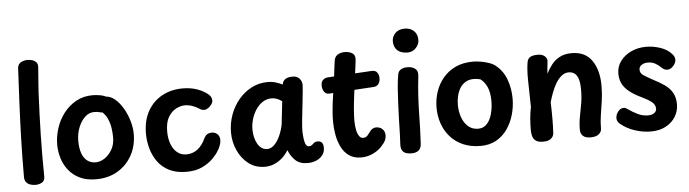

<svg xmlns="http://www.w3.org/2000/svg" viewBox="-50 -1030 4527 1261"><g transform="rotate(-5 2214.0 -399.5)"><path d="M93 -767Q95 -795 115 -806Q135 -817 159 -817Q176 -817 191.5 -812Q207 -807 217 -795Q227 -783 225 -762Q224 -743 221.5 -715Q219 -687 217 -656.5Q215 -626 213 -598Q206 -453 203 -318Q200 -183 202 -45Q203 -18 184 -6.5Q165 5 140 5Q124 5 107.5 0Q91 -5 80.5 -17.5Q70 -30 69 -51Q69 -180 72.5 -301Q76 -422 81.5 -538.5Q87 -655 93 -767Z M675 -262Q675 -289 670.5 -322Q666 -355 651.5 -387Q637 -419 606 -442Q596 -450 590.5 -458.5Q585 -467 585 -481Q585 -508 605 -520Q625 -532 648 -532Q680 -532 709.5 -507.5Q739 -483 762 -444Q785 -405 798.5 -359.5Q812 -314 812 -272Q812 -194 778 -132Q744 -70 683 -33.5Q622 3 539 3Q478 3 434 -18Q390 -39 361 -75Q332 -111 318.5 -155.5Q305 -200 305 -246Q305 -300 322.5 -354Q340 -408 374 -452Q408 -496 456 -522.5Q504 -549 564 -549Q587 -549 613 -544.5Q639 -540 658 -529Q677 -518 677 -497Q677 -468 665 -449Q653 -430 630 -430Q611 -430 600 -434Q589 -438 564 -438Q531 -438 504 -412.5Q477 -387 461 -346Q445 -305 445 -258Q445 -210 457 -176.5Q469 -143 492 -125.5Q515 -108 547 -108Q576 -108 605 -126.5Q634 -145 654.5 -179.5Q675 -214 675 -262Z M1327 -485Q1338 -474 1341.5 -465Q1345 -456 1345 -446Q1345 -433 1335.5 -420Q1326 -407 1313 -398Q1300 -389 1288 -389Q1277 -389 1268.5 -392.5Q1260 -396 1252 -402Q1235 -413 1211 -421.5Q1187 -430 1162 -430Q1135 -430 1104.5 -414.5Q1074 -399 1053 -364Q1032 -329 1032 -268Q1032 -223 1045.5 -186.5Q1059 -150 1084.5 -129Q1110 -108 1145 -108Q1187 -108 1219.5 -133Q1252 -158 1273 -206Q1281 -221 1293 -228.5Q1305 -236 1323 -236Q1345 -236 1360 -222Q1375 -208 1375 -183Q1375 -165 1367 -145Q1359 -125 1349 -110Q1336 -88 1308.5 -61Q1281 -34 1238.5 -14Q1196 6 1135 6Q1069 6 1022.5 -17.5Q976 -41 947.5 -80.5Q919 -120 905.5 -168.5Q892 -217 892 -267Q892 -354 927 -415.5Q962 -477 1022 -509.5Q1082 -542 1157 -542Q1212 -542 1255.5 -526Q1299 -510 1327 -485Z M1449 -226Q1449 -286 1469 -341.5Q1489 -397 1525.5 -440.5Q1562 -484 1611 -509.5Q1660 -535 1717 -535Q1748 -535 1774 -526.5Q1800 -518 1815 -510Q1819 -534 1836 -545Q1853 -556 1880 -556Q1904 -557 1918 -547.5Q1932 -538 1938.5 -524Q1945 -510 1945 -496Q1945 -486 1942 -455.5Q1939 -425 1934 -378.5Q1929 -332 1922 -271Q1919 -246 1918 -224.5Q1917 -203 1917 -193Q1918 -160 1921.5 -137.5Q1925 -115 1932.5 -103Q1940 -91 1951 -91Q1964 -91 1972 -98Q1980 -105 1988 -111.5Q1996 -118 2010 -118Q2029 -118 2038.5 -107Q2048 -96 2048 -74Q2048 -54 2041.5 -39.5Q2035 -25 2023 -14Q2006 2 1983 10Q1960 18 1933 18Q1882 18 1853 -9.5Q1824 -37 1808 -78Q1789 -47 1764 -25.5Q1739 -4 1710.5 7Q1682 18 1653 18Q1590 18 1544.5 -17Q1499 -52 1474 -108Q1449 -164 1449 -226ZM1785 -248 1802 -401Q1786 -413 1769 -419.5Q1752 -426 1733 -426Q1702 -426 1676 -409.5Q1650 -393 1631 -365Q1612 -337 1601.5 -302.5Q1591 -268 1591 -234Q1591 -207 1597 -182Q1603 -157 1614 -137.5Q1625 -118 1641 -107.5Q1657 -97 1678 -97Q1702 -97 1723.5 -118Q1745 -139 1761 -174Q1777 -209 1785 -248Z M2114 -424Q2092 -423 2080.5 -440.5Q2069 -458 2069 -481Q2069 -506 2082.5 -518Q2096 -530 2114 -531L2402 -548Q2430 -550 2441 -533.5Q2452 -517 2452 -497Q2452 -475 2441.5 -459.5Q2431 -444 2408 -442ZM2168 -630Q2171 -662 2191.5 -674.5Q2212 -687 2238 -687Q2267 -687 2288 -674.5Q2309 -662 2306 -630Q2305 -618 2301.5 -591.5Q2298 -565 2294 -535.5Q2290 -506 2287 -482Q2282 -442 2276 -396Q2270 -350 2266.5 -307Q2263 -264 2263 -234Q2263 -196 2269 -169.5Q2275 -143 2285.5 -129Q2296 -115 2310 -115Q2329 -115 2339.5 -127Q2350 -139 2354 -145Q2364 -161 2375.5 -168.5Q2387 -176 2400 -176Q2427 -176 2443 -160Q2459 -144 2459 -120Q2459 -104 2452.5 -88Q2446 -72 2433 -59Q2410 -28 2370.5 -8Q2331 12 2288 12Q2238 12 2206 -11.5Q2174 -35 2156 -72.5Q2138 -110 2130.5 -153.5Q2123 -197 2123 -237Q2123 -297 2131 -359Q2139 -421 2148 -479Q2151 -497 2154 -519.5Q2157 -542 2159.5 -564.5Q2162 -587 2164.5 -605Q2167 -623 2168 -630Z M2577 -512Q2581 -533 2598.5 -542.5Q2616 -552 2640 -552Q2671 -552 2691 -537Q2711 -522 2707 -488Q2699 -420 2695.5 -360Q2692 -300 2691 -246Q2690 -192 2688.5 -141.5Q2687 -91 2684 -43Q2682 -13 2665 0.5Q2648 14 2619 14Q2581 14 2564.5 -2Q2548 -18 2550 -52Q2552 -73 2553 -114.5Q2554 -156 2555.5 -209.5Q2557 -263 2559.5 -319.5Q2562 -376 2566 -426.5Q2570 -477 2577 -512ZM2560 -730Q2560 -760 2582 -783Q2604 -806 2645 -806Q2682 -806 2705 -784Q2728 -762 2728 -725Q2728 -704 2717 -686.5Q2706 -669 2689 -658.5Q2672 -648 2651 -648Q2606 -648 2583 -670Q2560 -692 2560 -730Z M3073 -551Q3096 -551 3125 -546Q3154 -541 3179.5 -532Q3205 -523 3220 -510Q3267 -473 3289 -413.5Q3311 -354 3311 -287Q3311 -232 3296 -180Q3281 -128 3251.5 -86Q3222 -44 3178 -19.5Q3134 5 3075 5Q3010 5 2960 -17Q2910 -39 2876 -77.5Q2842 -116 2825 -166Q2808 -216 2808 -271Q2808 -324 2824.5 -374Q2841 -424 2874 -464Q2907 -504 2956.5 -527.5Q3006 -551 3073 -551ZM2949 -277Q2949 -235 2962 -196.5Q2975 -158 3002 -133.5Q3029 -109 3069 -109Q3097 -109 3116.5 -124.5Q3136 -140 3148 -165.5Q3160 -191 3165.5 -221.5Q3171 -252 3171 -280Q3171 -339 3154.5 -375.5Q3138 -412 3111 -431Q3099 -434 3089 -435.5Q3079 -437 3068 -437Q3037 -437 3014 -423.5Q2991 -410 2977 -387.5Q2963 -365 2956 -336.5Q2949 -308 2949 -277Z M3430 -517Q3434 -540 3451.5 -549.5Q3469 -559 3500 -559Q3530 -559 3545.5 -545Q3561 -531 3561 -515Q3561 -508 3559 -494Q3557 -480 3555.5 -463Q3554 -446 3553 -429Q3568 -459 3589.5 -487Q3611 -515 3643.5 -532.5Q3676 -550 3723 -550Q3812 -550 3856 -486.5Q3900 -423 3900 -320Q3900 -268 3893 -220.5Q3886 -173 3879 -128.5Q3872 -84 3872 -39Q3872 -18 3853.5 -3Q3835 12 3800 12Q3765 12 3749 -3.5Q3733 -19 3733 -42Q3733 -89 3741 -129.5Q3749 -170 3756.5 -212.5Q3764 -255 3764 -305Q3764 -352 3755 -378Q3746 -404 3730 -415Q3714 -426 3692 -426Q3666 -426 3644.5 -408Q3623 -390 3606.5 -362Q3590 -334 3578 -301.5Q3566 -269 3558 -241Q3560 -186 3560 -132.5Q3560 -79 3557 -36Q3556 -16 3538.5 -1.5Q3521 13 3486 13Q3454 13 3438 1Q3422 -11 3417 -30Q3412 -49 3412 -71Q3412 -106 3415 -145Q3418 -184 3426 -221Q3425 -277 3424 -321.5Q3423 -366 3422.5 -401.5Q3422 -437 3424 -465.5Q3426 -494 3430 -517Z M4382 -485Q4390 -477 4394 -467.5Q4398 -458 4398 -447Q4398 -434 4389.5 -420Q4381 -406 4368 -396.5Q4355 -387 4341 -387Q4328 -387 4319 -392Q4310 -397 4303 -404Q4290 -418 4267.5 -431.5Q4245 -445 4216 -445Q4193 -445 4175.5 -434Q4158 -423 4158 -403Q4158 -380 4178.5 -366Q4199 -352 4245 -327Q4283 -308 4314.5 -286Q4346 -264 4364.5 -233Q4383 -202 4383 -155Q4383 -111 4360.5 -74Q4338 -37 4296.5 -14.5Q4255 8 4198 8Q4143 8 4089 -10.5Q4035 -29 3997 -62Q3989 -69 3984 -77.5Q3979 -86 3979 -99Q3979 -122 3995 -142Q4011 -162 4031 -162Q4038 -162 4043.5 -160Q4049 -158 4056 -153Q4088 -130 4120.5 -114.5Q4153 -99 4187 -99Q4215 -99 4229.5 -110.5Q4244 -122 4244 -138Q4244 -165 4220.5 -183.5Q4197 -202 4159 -220Q4106 -245 4075 -270.5Q4044 -296 4030.5 -325Q4017 -354 4017 -389Q4017 -435 4043.5 -471Q4070 -507 4114.5 -528Q4159 -549 4214 -549Q4261 -549 4308 -533Q4355 -517 4382 -485Z"/></g></svg>

Font: Playpen Sans SemiBold
Style: Regular
Weight: 600
Designer: Laura Meseguer, Veronika Burian, José Scaglione
Foundry: TypeTogether
Version: Version 1.001